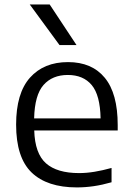

<svg xmlns="http://www.w3.org/2000/svg" viewBox="-20 -828 590 858"><path d="M323.5 9.5Q190.5 9.5 121.2 -57.2Q52 -124 52 -271Q52 -411.5 114 -481Q176 -550.5 284 -550.5Q390.5 -550.5 448.2 -480.5Q506 -410.5 506 -269V-245H133Q136 -142 185.5 -98.2Q235 -54.5 333.5 -54.5Q366.5 -54.5 402.8 -60.5Q439 -66.5 478.5 -77.5V-13.5Q436.5 -1.5 398.5 4Q360.5 9.5 323.5 9.5ZM283 -493Q214 -493 174.5 -448.2Q135 -403.5 132.5 -299H429.5Q427.5 -403 389.8 -448Q352 -493 283 -493ZM246 -626.5 113 -808H202L322 -626.5Z"/></svg>

Font: Encode Sans Semi Expanded
Style: Regular
Weight: 400
Width: 6
Designer: Multiple Designers
Foundry: Impallari Type
Version: Version 3.000; ttfautohint (v1.8.3) -l 8 -r 50 -G 200 -x 14 